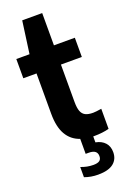

<svg xmlns="http://www.w3.org/2000/svg" viewBox="-179 -799 723 1079"><g transform="rotate(-20 182.5 -259.5)"><path d="M257.5 9.5V45Q293.5 52 313.2 74Q333 96 333 130.5Q333 173 302.8 197Q272.5 221 211 221Q167.5 221 130 207V146Q166.5 160.5 204.5 160.5Q229 160.5 240.8 152.2Q252.5 144 252.5 125Q252.5 87 202.5 87H184V-2.5Q132.5 -20 105.8 -66.2Q79 -112.5 79 -191V-432H0V-547H79L105.5 -740H225V-547H350V-432H225V-208.5Q225 -173 232.5 -153Q240 -133 257 -124.2Q274 -115.5 303 -115.5Q318 -115.5 353 -121V-1Q335 4 311.5 6.8Q288 9.5 265 9.5Z"/></g></svg>

Font: Encode Sans Condensed
Style: Bold
Weight: 700
Width: 3
Designer: Multiple Designers
Foundry: Impallari Type
Version: Version 2.000